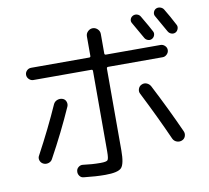

<svg xmlns="http://www.w3.org/2000/svg" viewBox="-92 -941 1184 1087"><g transform="rotate(-10 500.0 -398.0)"><path d="M412.1 -28.3Q446.3 -28.3 453.1 -36.6Q460 -44.9 460 -85.9V-547.9Q460 -556.6 452.1 -556.6H118.2Q104.5 -556.6 93.8 -567.4Q83 -578.1 83 -592.3Q83 -606.4 93.3 -616.7Q103.5 -627 118.2 -627H452.1Q460 -627 460 -634.8V-747.1Q460 -763.7 472.2 -775.4Q484.4 -787.1 500 -787.1Q515.6 -787.1 527.8 -775.4Q540 -763.7 540 -747.1V-634.8Q540 -627 548.8 -627H862.3Q876 -627 886.7 -616.7Q897.5 -606.4 897.5 -592.3Q897.5 -578.1 886.7 -567.4Q876 -556.6 862.3 -556.6H548.8Q540 -556.6 540 -547.9V-77.1Q540 0 520 21.5Q500 43 426.8 43Q373 43 303.7 35.2Q289.1 34.2 280.3 22Q271.5 9.8 273.4 -4.9Q274.4 -18.6 286.1 -27.8Q297.9 -37.1 311.5 -35.2Q362.3 -28.3 412.1 -28.3ZM780.3 -804.7Q822.3 -733.4 834 -710Q839.8 -699.2 835.4 -687Q831.1 -674.8 819.8 -668.9Q808.6 -663.1 796.4 -667.5Q784.2 -671.9 778.3 -682.6Q748 -736.3 724.6 -776.4Q717.8 -787.1 721.2 -798.8Q724.6 -810.5 735.8 -816.9Q747.1 -823.2 760.3 -819.8Q773.4 -816.4 780.3 -804.7ZM958 -681.6Q946.3 -675.8 933.6 -680.2Q920.9 -684.6 914.1 -697.3Q894.5 -733.4 860.4 -792Q853.5 -802.7 857.4 -815.4Q861.3 -828.1 872.1 -834Q883.8 -839.8 897 -835.9Q910.2 -832 917 -821.3Q943.4 -778.3 971.7 -723.6Q977.5 -712.9 973.1 -700.2Q968.8 -687.5 958 -681.6ZM91.8 -81.1Q78.1 -87.9 73.2 -102.5Q68.4 -117.2 76.2 -129.9Q153.3 -273.4 210 -401.4Q216.8 -416 231.9 -421.9Q247.1 -427.7 262.2 -422.9Q277.3 -418 282.7 -403.3Q288.1 -388.7 282.2 -375Q221.7 -238.3 144.5 -97.7Q137.7 -84 122.1 -79.1Q106.4 -74.2 91.8 -81.1ZM835 -93.8Q776.4 -225.6 700.2 -376Q693.4 -388.7 698.7 -403.8Q704.1 -418.9 717.8 -424.8Q732.4 -431.6 747.1 -425.8Q761.7 -419.9 769.5 -406.2Q842.8 -264.6 906.2 -124Q913.1 -109.4 907.7 -94.2Q902.3 -79.1 887.2 -73.2Q872.1 -67.4 856.9 -73.2Q841.8 -79.1 835 -93.8Z"/></g></svg>

Font: Rounded Mgen+ 1mn regular
Style: Regular
Weight: 400
Designer: [Source Han Sans]
Ryoko NISHIZUKA  (kana & ideographs); Paul D. Hunt (Latin, Greek & Cyrillic); Wenlong ZHANG  (bopomofo
Version: Version 1.059.20150602